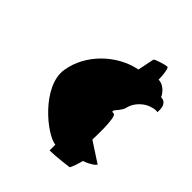

<svg xmlns="http://www.w3.org/2000/svg" viewBox="-181 -724 861 861"><g transform="rotate(45 249.5 -293.5)"><path d="M66 -275C47 -153 215 -16 275 -10V26C319 26 391 16 391 16C396 16 413 -38 414 -46C456 -60 477 -82 471 -82L376 -144C376 -144 383 -294 361 -294C328 -294 379 -322 384 -357C393 -392 428 -426 463 -434C490 -442 495 -436 495 -436C495 -436 505 -496 460 -496C460 -496 441 -542 396 -544C397 -552 393 -613 383 -613C373 -613 317 -597 316 -590L300 -512C187 -490 84 -392 66 -275Z"/></g></svg>

Font: Ampere
Style: SuCndIta
Weight: 400
Version: Version 1